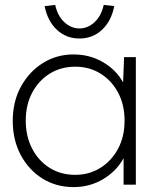

<svg xmlns="http://www.w3.org/2000/svg" viewBox="-20 -753 647 783"><path d="M280 10Q209 10 153 -25Q97 -60 64.5 -121Q32 -182 32 -260Q32 -339 65.5 -400Q99 -461 155 -496Q211 -531 280 -531Q346 -531 400 -499.5Q454 -468 482 -417L486 -520H534V0H484V-108Q456 -56 401.5 -23Q347 10 280 10ZM287 -40Q344 -40 389.5 -68.5Q435 -97 461.5 -146.5Q488 -196 488 -261Q488 -325 462 -374.5Q436 -424 390.5 -452.5Q345 -481 287 -481Q228 -481 182.5 -452.5Q137 -424 111 -374.5Q85 -325 85 -261Q85 -198 110.5 -148Q136 -98 181.5 -69Q227 -40 287 -40ZM304 -596Q250 -596 212 -631.5Q174 -667 162 -728L205 -733Q215 -688 242.5 -662.5Q270 -637 304 -637Q338 -637 365.5 -662.5Q393 -688 403 -733L446 -728Q434 -667 396 -631.5Q358 -596 304 -596Z"/></svg>

Font: Lexend ExtraLight
Style: Regular
Weight: 200
Designer: Bonnie Shaver-Troup, Thomas Jockin
Foundry: Lexend
Version: Version 1.007; ttfautohint (v1.8.3)